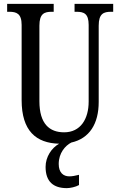

<svg xmlns="http://www.w3.org/2000/svg" viewBox="-20 -734 606 994"><path d="M326 240C343 240 372 234 389 224V171C370 176 353 179 339 179C308 179 284 160 284 115C284 58 318 20 349 4C443 -17 491 -93 491 -206V-601C491 -664 517 -673 555 -673H566V-714H366V-673H376C414 -673 439 -664 439 -605V-208C439 -118 397 -49 312 -49C236 -49 184 -93 184 -210V-601C184 -664 210 -673 248 -673H258V-714H17V-673H28C65 -673 92 -664 92 -605V-216C92 -56 167 7 286 10C247 32 216 78 216 130C216 206 256 240 326 240Z"/></svg>

Font: Noto Serif Sinhala ExtraCondensed
Style: Regular
Weight: 400
Width: 2
Designer: Jelle Bosma - Monotype Design Team
Foundry: Monotype Imaging Inc.
Version: Version 2.007